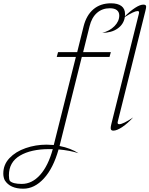

<svg xmlns="http://www.w3.org/2000/svg" viewBox="-283 -786 906 1164"><path d="M431 -49Q430 -47 430 -42Q430 -33 440 -33Q463 -33 524 -74Q492 -39 459 -16.5Q426 6 404 6Q388 6 388 -9Q388 -19 392 -34L559 -703Q560 -706 560 -711Q560 -719 551 -719Q531 -719 474 -683Q467 -639 430 -613Q393 -587 337 -587Q382 -598 411 -627.5Q440 -657 440 -692Q440 -713 425.5 -724.5Q411 -736 383 -736Q337 -736 305 -708Q273 -680 260 -627L221 -470H389L381 -441H213L78 99Q145 112 193 143Q142 126 72 120Q40 234 -17 296Q-74 358 -142 358Q-222 358 -254 307Q-263 289 -263 266Q-263 212 -225.5 172.5Q-188 133 -127.5 112Q-67 91 -1 91Q15 91 43 93L177 -441H61L69 -470H185L224 -627Q241 -694 283.5 -730Q326 -766 390 -766Q431 -766 453 -749.5Q475 -733 475 -701Q475 -691 474 -687Q506 -719 536 -738.5Q566 -758 586 -758Q595 -758 599 -755Q603 -752 603 -745Q603 -738 598 -718ZM37 118H15Q-95 118 -162 157.5Q-229 197 -229 277Q-229 301 -223 311Q-205 329 -151 329Q-89 329 -40 274.5Q9 220 37 118Z"/></svg>

Font: Srisakdi
Style: Regular
Weight: 400
Designer: Cadson Demak Co.,Ltd.
Foundry: Cadson Demak Co.,Ltd.
Version: Version 1.000